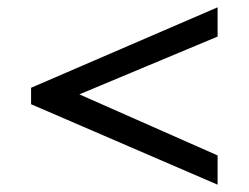

<svg xmlns="http://www.w3.org/2000/svg" viewBox="-20 -520 680 525"><path d="M197 -262 575 -95V-15L65 -235V-280L575 -500V-420Z"/></svg>

Font: jost-mod-400
Style: Regular
Weight: 400
Version: Version 3.200; ttfautohint (v0.97) -l 8 -r 50 -G 200 -x 14 -